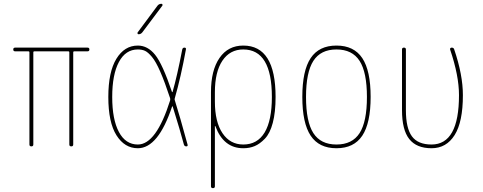

<svg xmlns="http://www.w3.org/2000/svg" viewBox="-20 -770 2540 1010"><path d="M59.6 -500Q49.8 -500 49.8 -509.8Q49.8 -519.5 59.6 -519.5H440.4Q450.2 -519.5 450.2 -509.8Q450.2 -500 440.4 -500H370.1Q365.2 -500 365.2 -495.1V-9.8Q365.2 0 355 0Q344.7 0 344.7 -9.8V-495.1Q344.7 -500 339.8 -500H160.2Q155.3 -500 155.3 -495.1V-9.8Q155.3 0 145 0Q134.8 0 134.8 -9.8V-495.1Q134.8 -500 129.9 -500Z M709 -589.8Q705.1 -589.8 703.6 -593.3Q702.1 -596.7 704.1 -599.6L808.6 -740.2Q816.4 -750 829.1 -750Q833 -750 834.5 -746.6Q835.9 -743.2 834 -740.2L728.5 -599.6Q720.7 -589.8 709 -589.8ZM705.1 -509.8Q640.6 -509.8 605.5 -443.8Q570.3 -377.9 570.3 -259.8Q570.3 -141.6 605.5 -75.7Q640.6 -9.8 705.1 -9.8Q801.8 -9.8 875 -242.2Q876 -248 875 -252.9Q846.7 -338.9 823.2 -392.6Q799.8 -446.3 779.3 -470.7Q758.8 -495.1 743.2 -502.4Q727.5 -509.8 705.1 -509.8ZM705.1 9.8Q635.7 9.8 592.8 -58.1Q549.8 -126 549.8 -259.8Q549.8 -391.6 592.3 -460.9Q634.8 -530.3 705.1 -530.3Q756.8 -530.3 795.9 -481.9Q835 -433.6 884.8 -286.1Q884.8 -285.2 886.2 -285.2Q887.7 -285.2 887.7 -286.1Q912.1 -371.1 938.5 -508.8Q940.4 -519.5 950.2 -519.5Q960 -519.5 958 -509.8Q931.6 -365.2 899.4 -252.9Q897.5 -248 899.4 -243.2Q924.8 -163.1 966.8 -8.8Q968.8 0 960 0Q950.2 0 947.3 -9.8Q928.7 -80.1 888.7 -209Q887.7 -210.9 885.7 -210.9Q812.5 9.8 705.1 9.8Z M1110.4 -285.2V-235.4Q1110.4 -128.9 1150.4 -69.3Q1190.4 -9.8 1259.8 -9.8Q1334 -9.8 1372.1 -73.2Q1410.2 -136.7 1410.2 -259.8Q1410.2 -509.8 1259.8 -509.8Q1189.5 -509.8 1149.9 -450.7Q1110.4 -391.6 1110.4 -285.2ZM1089.8 210V-285.2Q1089.8 -400.4 1134.8 -465.3Q1179.7 -530.3 1259.8 -530.3Q1429.7 -530.3 1429.7 -259.8Q1429.7 -179.7 1415 -124Q1400.4 -68.4 1373.5 -40.5Q1346.7 -12.7 1319.8 -1.5Q1293 9.8 1259.8 9.8Q1156.2 9.8 1113.3 -105.5Q1113.3 -107.4 1111.3 -107.4Q1110.4 -107.4 1110.4 -106.4V210Q1110.4 219.7 1100.1 219.7Q1089.8 219.7 1089.8 210Z M1871.6 -449.7Q1833 -509.8 1750 -509.8Q1667 -509.8 1628.4 -449.7Q1589.8 -389.6 1589.8 -259.8Q1589.8 -129.9 1628.4 -69.8Q1667 -9.8 1750 -9.8Q1833 -9.8 1871.6 -69.8Q1910.2 -129.9 1910.2 -259.8Q1910.2 -389.6 1871.6 -449.7ZM1885.7 -56.2Q1841.8 9.8 1750 9.8Q1658.2 9.8 1614.3 -56.2Q1570.3 -122.1 1570.3 -260.3Q1570.3 -398.4 1614.3 -464.4Q1658.2 -530.3 1750 -530.3Q1841.8 -530.3 1885.7 -464.4Q1929.7 -398.4 1929.7 -260.3Q1929.7 -122.1 1885.7 -56.2Z M2250 9.8Q2170.9 9.8 2132.8 -38.6Q2094.7 -86.9 2094.7 -190.4V-509.8Q2094.7 -519.5 2105 -519.5Q2115.2 -519.5 2115.2 -509.8V-190.4Q2115.2 -95.7 2147 -52.7Q2178.7 -9.8 2250 -9.8Q2394.5 -9.8 2394.5 -269.5Q2394.5 -372.1 2347.7 -509.8Q2346.7 -513.7 2349.1 -516.6Q2351.6 -519.5 2356.4 -519.5Q2366.2 -519.5 2369.1 -510.7Q2415 -376 2415 -269.5Q2415 -128.9 2371.6 -59.6Q2328.1 9.8 2250 9.8Z"/></svg>

Font: Rounded-X Mgen+ 1m thin
Style: Regular
Weight: 100
Designer: [Source Han Sans]
Ryoko NISHIZUKA  (kana & ideographs); Paul D. Hunt (Latin, Greek & Cyrillic); Wenlong ZHANG  (bopomofo
Version: Version 1.059.20150602